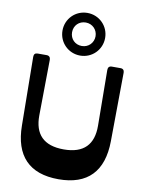

<svg xmlns="http://www.w3.org/2000/svg" viewBox="-124 -1303 1064 1401"><g transform="rotate(10 408.0 -602.0)"><path d="M408 -902C496 -902 566 -972 566 -1060C566 -1148 496 -1218 408 -1218C320 -1218 250 -1148 250 -1060C250 -972 320 -902 408 -902ZM408 -973C358 -973 321 -1010 321 -1060C321 -1110 358 -1147 408 -1147C458 -1147 495 -1108 495 -1060C495 -1012 458 -973 408 -973ZM409 14C625 14 736 -102 738 -326L743 -834C743 -852 734 -863 715 -863H650C631 -863 622 -852 622 -833L626 -420C627 -282 558 -207 409 -207C259 -207 190 -282 191 -420L196 -833C196 -852 186 -863 167 -863H101C82 -863 73 -853 73 -834L79 -326C81 -102 192 14 409 14Z"/></g></svg>

Font: OpenDyslexic3
Style: Regular
Weight: 400
Designer: Abelardo Gonzalez
Version: Version 3.001;PS 003.001;hotconv 1.0.88;makeotf.lib2.5.64775